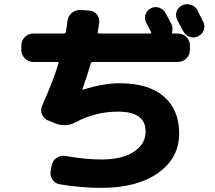

<svg xmlns="http://www.w3.org/2000/svg" viewBox="-20 -842 1040 927"><path d="M933 -793Q938 -783 947.5 -764Q957 -745 961 -737Q971 -717 964 -697Q957 -677 937 -667Q917 -657 896.5 -664Q876 -671 865 -691Q856 -709 836 -745Q826 -765 832.5 -785.5Q839 -806 859 -816Q879 -826 901 -819Q923 -812 933 -793ZM140 -543Q117 -543 100 -560Q83 -577 83 -600V-623Q83 -646 100 -663Q117 -680 140 -680H288Q296 -680 298 -688Q300 -698 302.5 -716Q305 -734 306 -742Q309 -765 327.5 -780Q346 -795 370 -794L410 -791Q433 -790 447.5 -772.5Q462 -755 459 -732Q458 -724 455.5 -709Q453 -694 452 -688Q450 -680 459 -680H705Q713 -680 709 -688Q705 -696 697.5 -710Q690 -724 686 -732Q676 -751 682.5 -771.5Q689 -792 708 -802Q728 -812 748.5 -805Q769 -798 780 -778Q784 -769 794 -751.5Q804 -734 808 -725Q816 -709 811 -688Q809 -680 817 -680H840Q863 -680 880 -663Q897 -646 897 -623V-600Q897 -577 880 -560Q863 -543 840 -543H429Q420 -543 418 -535Q406 -491 378 -412V-410H379Q380 -409 381 -409Q477 -440 558 -440Q697 -440 771 -376Q845 -312 845 -198Q845 -79 743.5 -7Q642 65 470 65Q369 65 269 48Q246 44 233 24.5Q220 5 225 -19L230 -44Q234 -67 253.5 -80Q273 -93 296 -89Q392 -72 470 -72Q569 -72 626 -109Q683 -146 683 -207Q683 -303 550 -303Q441 -303 348 -253Q299 -226 248 -246L213 -260Q191 -269 182.5 -290.5Q174 -312 184 -333Q238 -454 262 -535Q264 -543 256 -543Z"/></svg>

Font: Rounded Mplus 1c ExtraBold
Style: Regular
Weight: 800
Version: Version 1.059.20150529